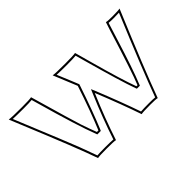

<svg xmlns="http://www.w3.org/2000/svg" viewBox="-67 -676 924 924"><g transform="rotate(-45 395.5 -214.0)"><path d="M190.9 3.9Q156.7 -95.7 40 -377.4Q27.8 -407.2 18.1 -431.2Q32.7 -428.2 106 -428.2Q157.2 -428.2 169.9 -431.2Q234.4 -206.5 247.1 -168.5Q261.2 -126.5 275.9 -88.9H286.1Q323.2 -176.8 367.7 -311Q320.8 -424.8 317.9 -432.1Q332.5 -429.2 400.9 -429.2Q457 -429.2 470.2 -432.1Q479 -400.9 496.1 -338.4Q538.1 -185.5 565.9 -109.9H573.2Q598.1 -169.9 666.5 -390.1Q673.8 -414.1 680.2 -432.1Q689 -429.2 721.2 -429.2Q764.2 -429.2 772.9 -432.1Q649.4 -137.7 598.1 2.9Q589.4 0 550.8 0Q498.5 0 488.8 2.9Q455.1 -96.2 401.4 -229Q348.6 -105.5 313 3.9Q304.7 1 251 1Q200.7 1 190.9 3.9ZM197.8 -7.3Q213.9 -8.8 251 -8.8Q289.6 -8.8 306.2 -7.3Q341.8 -115.2 392.1 -232.9L401.4 -254.9L410.6 -232.9Q462.9 -103.5 495.6 -8.3Q513.7 -9.8 550.8 -9.8Q578.6 -9.8 591.8 -8.3Q643.1 -147.9 756.8 -419.9Q742.7 -418.9 721.2 -418.9Q698.2 -418.9 687 -420.4Q678.2 -393.6 661.1 -337.9Q610.8 -175.3 582 -106.4L579.6 -100.1H559.1L556.6 -106.4Q530.8 -176.3 474.6 -378.9Q468.3 -402.3 462.9 -420.9Q443.8 -418.9 400.9 -418.9Q356.4 -418.9 333.5 -420.4Q342.8 -397.9 361.8 -352.1Q372.1 -326.7 377 -314.9L378.4 -311L377.4 -307.6Q332 -172.4 295.4 -85L292.5 -79.1H269L266.6 -85.4Q231.9 -174.3 170.4 -392.6Q166 -407.7 162.6 -419.9Q145.5 -418 106 -418Q57.6 -418 33.7 -419.4Q154.3 -126 164.1 -99.1Q182.6 -50.3 197.8 -7.3Z"/></g></svg>

Font: Linux Biolinum Outline O
Style: Bold
Weight: 700
Designer: Philipp H. Poll
Foundry: Philipp H. Poll
Version: Version 0.9.2